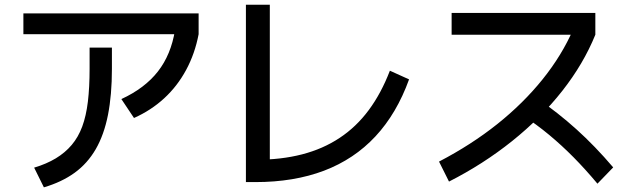

<svg xmlns="http://www.w3.org/2000/svg" viewBox="-20 -789 2680 812"><path d="M124.4 -80Q176.7 -95.6 216.1 -119.4Q255.6 -143.3 283.3 -176.1Q311.1 -208.9 327.8 -253.9Q344.4 -298.9 351.7 -359.4Q358.9 -420 358.9 -497.8V-587.8H453.3V-497.8Q453.3 -387.8 436.7 -303.3Q420 -218.9 385 -158.3Q350 -97.8 295.6 -58.3Q241.1 -18.9 165.6 3.3ZM78.9 -644.4V-732.2H820V-644.4ZM493.3 -370Q592.2 -415.6 647.8 -486.7Q703.3 -557.8 720 -661.1L820 -644.4Q804.4 -562.2 767.2 -493.3Q730 -424.4 674.4 -373.3Q618.9 -322.2 546.7 -290Z M1020 -18.9V-768.9H1121.1V-42.2L1060 -113.3Q1168.9 -113.3 1257.2 -136.1Q1345.6 -158.9 1416.1 -205.6Q1486.7 -252.2 1539.4 -323.3Q1592.2 -394.4 1628.9 -490L1710 -453.3Q1657.8 -308.9 1567.8 -212.2Q1477.8 -115.6 1350.6 -67.2Q1223.3 -18.9 1060 -18.9Z M1836.7 -105.6Q1973.3 -176.7 2083.3 -264.4Q2193.3 -352.2 2275 -453.9Q2356.7 -555.6 2404.4 -665.6L2432.2 -642.2H1890V-734.4H2497.8V-642.2Q2447.8 -518.9 2357.8 -404.4Q2267.8 -290 2145.6 -192.2Q2023.3 -94.4 1878.9 -21.1ZM2506.7 -12.2Q2455.6 -73.3 2405.6 -123.9Q2355.6 -174.4 2302.8 -218.3Q2250 -262.2 2188.9 -302.2L2251.1 -373.3Q2338.9 -313.3 2417.8 -242.2Q2496.7 -171.1 2573.3 -81.1Z"/></svg>

Font: Paperlogy 5 Medium
Style: Regular
Weight: 500
Designer: redesigned by Lee Juim, glyphs from Gmarket Sans & Montserrat
Foundry: PT&
Version: Version 1.001